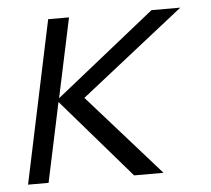

<svg xmlns="http://www.w3.org/2000/svg" viewBox="-44 -577 687 624"><g transform="rotate(-5 300.0 -265.0)"><path d="M23 0 135 -530H203L148 -271L472 -530H566L230 -265L465 0H369L145 -259L90 0Z"/></g></svg>

Font: Geist Mono Light
Style: Italic
Weight: 300
Italic angle: -12°
Monospace: yes
Designer: Basement.studio, Andrés Briganti, Mateo Zaragoza
Foundry: Basement.studio, Vercel, Andrés Briganti, Guido Ferreyra, Mateo Zaragoza
Version: Version 1.500; ttfautohint (v1.8.4.7-5d5b)